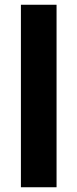

<svg xmlns="http://www.w3.org/2000/svg" viewBox="-20 -788 326 808"><path d="M218 -768V0H68V-768Z"/></svg>

Font: Yaldevi ExtraLight
Style: Bold
Weight: 700
Version: Version 1.100